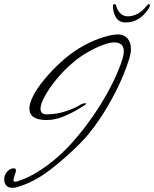

<svg xmlns="http://www.w3.org/2000/svg" viewBox="-24 -787 734 915"><path d="M35 108Q15 108 5.5 96.5Q-4 85 -4 68Q-4 49 8 33.5Q20 18 38 15H41Q52 15 52 25Q52 32 49 38L42 62Q41 65 40.5 67Q40 69 40 71Q40 79 48 79Q53 79 56 78Q106 63 156.5 31.5Q207 0 252 -40Q297 -80 329 -118Q375 -170 420 -235Q465 -300 502 -370.5Q539 -441 560 -507Q566 -528 566 -542Q566 -585 520 -585Q499 -585 464.5 -572Q430 -559 392.5 -537.5Q355 -516 323 -488Q280 -452 244.5 -408.5Q209 -365 189 -327Q169 -292 169 -269Q169 -242 198 -242Q243 -242 287 -256Q331 -270 361 -289Q372 -295 380 -295Q389 -295 386 -292Q386 -291 380 -286Q372 -281 349 -267Q326 -253 302 -242Q247 -215 198 -215Q116 -215 116 -270Q116 -288 127 -315Q145 -357 186.5 -407.5Q228 -458 282 -505Q329 -545 377.5 -571Q426 -597 469 -610Q512 -623 540 -623Q567 -623 583.5 -604Q600 -585 600 -553Q600 -543 598 -532Q596 -521 592 -507Q568 -431 530 -355.5Q492 -280 447.5 -214.5Q403 -149 357 -103L356 -102Q288 -34 214 23Q140 80 60 104Q49 108 35 108ZM576 -680Q542 -680 528 -705Q514 -730 514 -759Q514 -767 522 -767Q529 -767 530 -759Q534 -740 548 -725Q562 -710 584 -709Q608 -709 631 -721Q654 -733 674 -758Q680 -767 685 -767Q690 -767 690 -761Q690 -755 685 -747Q663 -713 635.5 -696.5Q608 -680 576 -680Z"/></svg>

Font: Allison
Style: Regular
Weight: 400
Designer: Robert E. Leuschke
Foundry: Robert E. Leuschke
Version: Version 1.010; ttfautohint (v1.8.3)